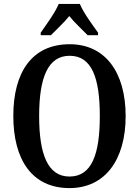

<svg xmlns="http://www.w3.org/2000/svg" viewBox="-20 -951 710 981"><path d="M188 -784V-771H240C267 -799 308 -836 334 -869C360 -836 401 -799 428 -771H481V-784C454 -822 406 -886 388 -931H280C262 -886 214 -822 188 -784ZM335 10C519 10 622 -137 622 -358C622 -580 519 -725 336 -725C142 -725 48 -580 48 -359C48 -137 142 10 335 10ZM335 -49C224 -49 180 -163 180 -358C180 -553 224 -666 336 -666C449 -666 490 -553 490 -358C490 -163 449 -49 335 -49Z"/></svg>

Font: Noto Serif Tamil Condensed SemiBold
Style: Italic
Weight: 600
Width: 3
Italic angle: -12°
Designer: Indian Type Foundry, Tom Grace, and the Monotype Design Team
Foundry: Monotype Imaging Inc.
Version: Version 2.003